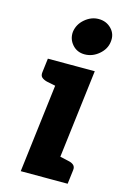

<svg xmlns="http://www.w3.org/2000/svg" viewBox="-115 -803 569 858"><g transform="rotate(15 169.0 -373.5)"><path d="M71 0 134 -517H275L212 0ZM190 0 217 -110 266 -99Q281 -96 289.5 -88Q298 -80 296 -65L288 0ZM156 -517 129 -407 80 -417Q65 -421 56.5 -428.5Q48 -436 50 -452L58 -517ZM211 -578Q176 -578 154 -603Q132 -628 135 -662Q140 -698 169 -722.5Q198 -747 232 -747Q268 -747 291.5 -722.5Q315 -698 310 -662Q306 -628 276.5 -603Q247 -578 211 -578Z"/></g></svg>

Font: Aleo ExtraBold
Style: Italic
Weight: 800
Italic angle: -7°
Designer: Alessio Laiso
Foundry: Alessio Laiso
Version: Version 2.001;gftools[0.9.29]